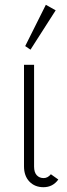

<svg xmlns="http://www.w3.org/2000/svg" viewBox="-20 -770 279 800"><path d="M162 -28Q179 -28 192 -44L223 -22Q200 10 161 10Q125 10 102.5 -13.5Q80 -37 80 -77V-500H122V-76Q122 -52 133 -40Q144 -28 162 -28ZM85 -578 171 -750 212 -727 107 -563Z"/></svg>

Font: Bellota Text Light
Style: Regular
Weight: 300
Designer: Kemie Guaida
Foundry: Kemie Guaida
Version: Version 4.001